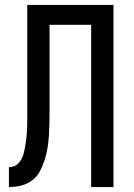

<svg xmlns="http://www.w3.org/2000/svg" viewBox="-20 -755 540 775"><path d="M16 0V-80Q26 -80 36.5 -84Q47 -88 54.5 -96Q62 -104 67 -113.5Q72 -123 75 -133.5Q78 -144 80 -155Q82 -166 83.5 -176.5Q85 -187 86.5 -198Q88 -209 88.5 -220Q89 -231 89.5 -242Q90 -253 90 -263.5Q90 -274 90 -285Q90 -296 90 -307V-735H438V0H348V-655H180V-308Q180 -283 179.5 -258Q179 -233 177.5 -208.5Q176 -184 172 -159Q168 -134 160.5 -110.5Q153 -87 141.5 -64.5Q130 -42 110 -27Q90 -12 65 -6Q40 0 16 0Z"/></svg>

Font: Iosevka Custom Medium
Style: Regular
Weight: 500
Monospace: yes
Designer: Belleve Invis
Foundry: Belleve Invis
Version: Version 32.5.0; ttfautohint (v1.8.4)